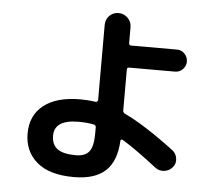

<svg xmlns="http://www.w3.org/2000/svg" viewBox="-57 -861 1114 983"><g transform="rotate(5 500.0 -369.0)"><path d="M357.4 -224.6Q233.4 -224.6 233.4 -142.6Q233.4 -96.7 263.2 -74.7Q293 -52.7 357.4 -52.7Q406.2 -52.7 426.8 -79.6Q447.3 -106.4 447.3 -169.9V-204.1Q447.3 -215.8 434.6 -217.8Q399.4 -224.6 357.4 -224.6ZM357.4 59.6Q231.4 59.6 167 4.4Q102.5 -50.8 102.5 -142.6Q102.5 -235.4 168.5 -287.6Q234.4 -339.8 357.4 -339.8Q396.5 -339.8 434.6 -334Q439.5 -333 443.4 -336.4Q447.3 -339.8 447.3 -343.8V-730.5Q447.3 -758.8 466.3 -777.8Q485.4 -796.9 513.2 -796.9Q541 -796.9 560.5 -777.3Q580.1 -757.8 580.1 -730.5V-648.4Q580.1 -637.7 590.8 -636.7H827.1Q850.6 -636.7 866.7 -619.6Q882.8 -602.5 882.8 -579.6Q882.8 -556.6 866.2 -540Q849.6 -523.4 827.1 -523.4H590.8Q580.1 -523.4 580.1 -511.7V-301.8Q580.1 -292 590.8 -286.1Q694.3 -237.3 848.6 -121.1Q868.2 -105.5 871.6 -79.6Q875 -53.7 858.4 -35.2Q842.8 -15.6 815.9 -12.2Q789.1 -8.8 768.6 -25.4Q658.2 -111.3 589.8 -152.3Q585.9 -154.3 582.5 -152.3Q579.1 -150.4 579.1 -146.5Q574.2 -41 519.5 9.3Q464.8 59.6 357.4 59.6Z"/></g></svg>

Font: Rounded-X Mgen+ 1mn bold
Style: Bold
Weight: 700
Designer: [Source Han Sans]
Ryoko NISHIZUKA  (kana & ideographs); Paul D. Hunt (Latin, Greek & Cyrillic); Wenlong ZHANG  (bopomofo
Version: Version 1.059.20150602